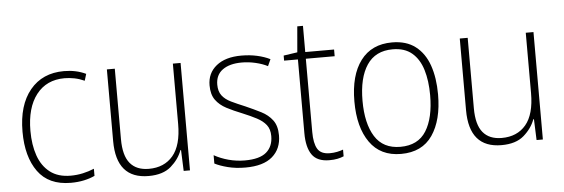

<svg xmlns="http://www.w3.org/2000/svg" viewBox="-46 -795 2768 942"><g transform="rotate(-5 1338.5 -324.0)"><path d="M269 10Q160 10 107 -63.5Q54 -137 54 -260Q54 -391 115 -465Q176 -539 282 -539Q342 -539 390 -516L380 -483Q356 -494 331 -499Q306 -504 282 -504Q193 -504 143 -439.5Q93 -375 93 -261Q93 -192 111.5 -139Q130 -86 169.5 -55.5Q209 -25 271 -25Q302 -25 331.5 -31.5Q361 -38 387 -49V-14Q364 -3 334 3.5Q304 10 269 10Z M856 -529V0H825L821 -103H818Q802 -59 762.5 -24.5Q723 10 652 10Q493 10 493 -176V-529H532V-182Q532 -101 563.5 -63Q595 -25 656 -25Q732 -25 775 -76Q818 -127 818 -232V-529Z M1306 -133Q1306 -67 1261.5 -28.5Q1217 10 1129 10Q1081 10 1042 0Q1003 -10 978 -23V-64Q1010 -46 1049 -35.5Q1088 -25 1129 -25Q1202 -25 1235 -53.5Q1268 -82 1268 -133Q1268 -167 1251.5 -188Q1235 -209 1205.5 -224.5Q1176 -240 1137 -256Q1094 -273 1060.5 -290.5Q1027 -308 1007.5 -335Q988 -362 988 -407Q988 -467 1032.5 -503Q1077 -539 1156 -539Q1197 -539 1233 -531Q1269 -523 1297 -509L1282 -476Q1257 -489 1223 -497Q1189 -505 1155 -505Q1095 -505 1060.5 -480Q1026 -455 1026 -407Q1026 -374 1041.5 -353.5Q1057 -333 1086 -319Q1115 -305 1154 -289Q1195 -271 1229.5 -253.5Q1264 -236 1285 -208Q1306 -180 1306 -133Z M1547 -24Q1566 -24 1583 -27.5Q1600 -31 1613 -36V-3Q1599 3 1582 6.5Q1565 10 1542 10Q1482 10 1456.5 -26.5Q1431 -63 1431 -133V-496H1363V-521L1431 -531L1442 -658H1470V-529H1612V-496H1470V-135Q1470 -80 1486.5 -52Q1503 -24 1547 -24Z M2101 -265Q2101 -139 2050 -64.5Q1999 10 1895 10Q1794 10 1741.5 -64.5Q1689 -139 1689 -266Q1689 -395 1743 -467Q1797 -539 1898 -539Q1968 -539 2013 -504.5Q2058 -470 2079.5 -408.5Q2101 -347 2101 -265ZM1729 -266Q1729 -154 1769.5 -89.5Q1810 -25 1895 -25Q1982 -25 2022 -89Q2062 -153 2062 -265Q2062 -336 2045.5 -390Q2029 -444 1993 -474.5Q1957 -505 1898 -505Q1813 -505 1771 -442Q1729 -379 1729 -266Z M2594 -529V0H2563L2559 -103H2556Q2540 -59 2500.5 -24.5Q2461 10 2390 10Q2231 10 2231 -176V-529H2270V-182Q2270 -101 2301.5 -63Q2333 -25 2394 -25Q2470 -25 2513 -76Q2556 -127 2556 -232V-529Z"/></g></svg>

Font: Noto Sans Hebrew SemiCondensed ExtraLight
Style: Regular
Weight: 200
Width: 4
Designer: Monotype Design Team
Foundry: Monotype Imaging Inc.
Version: Version 2.004; ttfautohint (v1.8.4.7-5d5b)